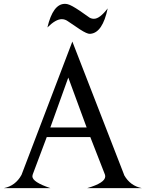

<svg xmlns="http://www.w3.org/2000/svg" viewBox="-54 -972 753 992"><path d="M190.9 -830.1Q219.7 -952.1 281.2 -952.1Q287.6 -952.1 295.9 -950.2Q314.5 -945.8 359.4 -915.5L401.9 -885.7Q414.6 -875 430.2 -875Q431.2 -875 431.6 -875Q461.4 -875 502.4 -928.7Q476.1 -803.2 413.6 -797.4Q407.7 -796.9 401.9 -798.3Q382.3 -803.2 337.9 -834.5L295.9 -862.8Q282.2 -872.6 265.6 -873H265.1Q233.9 -873 190.9 -830.1ZM-34.2 0Q25.9 -11.7 57.1 -68.4L58.6 -72.3L319.8 -757.3L585.9 -72.3L586.4 -70.8L587.9 -66.4Q619.1 -11.7 678.7 0H396.5Q489.7 -27.3 489.7 -60.5Q489.7 -64 488.8 -67.9L487.3 -72.3L412.6 -263.7H187.5L115.7 -72.3L114.3 -67.4Q113.3 -64.5 113.3 -61Q113.3 -31.2 206.5 0ZM206.1 -313.5H393.6L298.8 -571.3Z"/></svg>

Font: Modern Antiqua
Style: Regular
Weight: 500
Version: Version 1.0